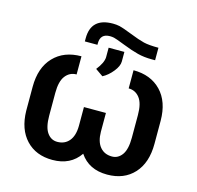

<svg xmlns="http://www.w3.org/2000/svg" viewBox="-108 -849 998 972"><g transform="rotate(15 391.5 -363.0)"><path d="M528.3 -534.7Q619.1 -534.7 672.9 -478.8Q726.6 -422.9 727.1 -323.2V-202.1Q727.1 -102.5 675.3 -46.1Q623.5 10.3 535.2 10.3Q439 10.3 391.6 -60.5Q343.3 10.3 248.5 10.3Q161.6 10.3 110.1 -44.4Q58.6 -99.1 56.6 -195.3V-321.8Q56.6 -421.9 110.4 -478.3Q164.1 -534.7 255.4 -534.7V-439.5Q219.7 -439.5 197.5 -410.9Q175.3 -382.3 175.3 -321.8V-202.1Q175.3 -141.6 195.6 -113Q215.8 -84.5 248.5 -84.5Q287.6 -84.5 310.5 -111.8Q333.5 -139.2 334 -190.9V-289.6H449.2V-190.9Q449.7 -139.2 472.7 -111.8Q495.6 -84.5 535.2 -84.5Q567.4 -84.5 587.9 -113Q608.4 -141.6 608.4 -202.1V-321.8Q608.4 -382.3 586.2 -410.9Q564 -439.5 528.3 -439.5ZM620.6 -677.2V-611.8H603Q562.5 -611.8 528.8 -620.4Q495.1 -628.9 448 -647.5Q400.9 -666 390.1 -668.2Q379.4 -670.4 369.1 -670.4Q318.4 -670.4 318.4 -619.6V-611.8H252.4V-628.4Q252.4 -735.8 367.2 -735.8Q385.3 -735.8 402.3 -732.2Q419.4 -728.5 467.5 -709.5Q515.6 -690.4 543 -683.8Q570.3 -677.2 620.6 -677.2ZM343.8 -492.2Q375.5 -532.2 377 -561.5V-612.3H459.5V-562Q459.5 -538.1 436 -508.8Q412.6 -479.5 383.8 -464.4Z"/></g></svg>

Font: Roboto-o Medium
Style: Regular
Weight: 500
Designer: Google
Version: Version 2.134; 2016; ttfautohint (v1.6)